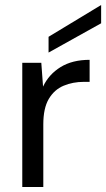

<svg xmlns="http://www.w3.org/2000/svg" viewBox="-20 -747 424 767"><path d="M69 0V-496H145L152 -401Q175 -450 222 -479Q269 -508 338 -508V-420H315Q271 -420 234 -404.5Q197 -389 175 -352Q153 -315 153 -250V0ZM174 -537V-600L384 -727V-654Z"/></svg>

Font: DeepMind Sans
Style: Regular
Weight: 400
Designer: Jonny Pinhorn / Modifications: Colophon Foundry
Foundry: Colophon Foundry
Version: Version 1.002; ttfautohint (v1.8.2)